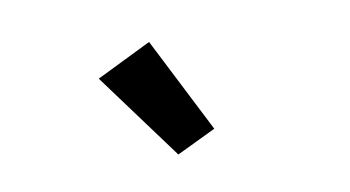

<svg xmlns="http://www.w3.org/2000/svg" viewBox="-38 -879 676 371"><g transform="rotate(-10 300.0 -693.0)"><path d="M287 -581 364 -618 269 -805 161 -752Z"/></g></svg>

Font: IBM Plex Devanagari Medium
Style: Regular
Weight: 600
Designer: Mike Abbink, Paul van der Laan, Pieter van Rosmalen, Erin McLaughlin
Foundry: Bold Monday
Version: Version 1.0